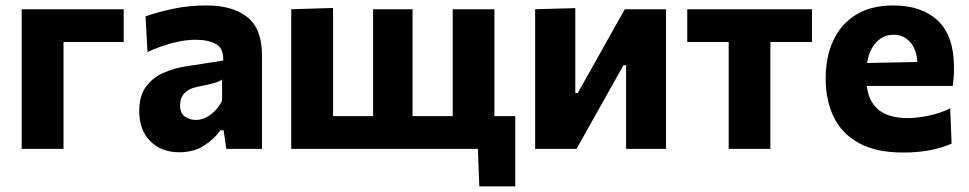

<svg xmlns="http://www.w3.org/2000/svg" viewBox="-20 -532 3462 686"><path d="M57.5 0V-499H422V-382H207V0Z M620.5 12Q556 12 516.8 -27.8Q477.5 -67.5 477.5 -134.5Q477.5 -191 502.8 -223.8Q528 -256.5 565.2 -272.2Q602.5 -288 638.5 -294L777.5 -315.5Q779.5 -359 752 -374.5Q724.5 -390 677.5 -390Q643 -390 598.8 -379Q554.5 -368 507 -346L500 -473.5Q537 -487 594.5 -499.8Q652 -512.5 718 -512.5Q811.5 -512.5 863.8 -470.8Q916 -429 916 -335V0H788.5L779 -66.5H767.5Q747.5 -37.5 710.8 -12.8Q674 12 620.5 12ZM680 -103.5Q706.5 -103.5 731.8 -121.8Q757 -140 773.5 -171.5V-248Q764.5 -241 747 -235.8Q729.5 -230.5 682 -221Q655 -215.5 639.2 -199.2Q623.5 -183 623.5 -156Q623.5 -127 640.8 -115.2Q658 -103.5 680 -103.5Z M1692.5 134 1687.5 0H1020.5V-499L1170 -503.5V-117H1313V-499H1454V-117H1597.5V-499H1746.5V-117H1821V134Z M1892 0V-499L2035.5 -503V-200H2044.5L2117.5 -330Q2141.5 -373 2165.2 -415.2Q2189 -457.5 2212.5 -499H2359.5V0H2217V-299H2207.5L2135.5 -170.5Q2111.5 -128 2087.5 -85Q2063.5 -42 2040 0Z M2583.5 0V-382H2435.5V-499H2881V-382H2732.5V0Z M3206.5 13Q3110 13 3048.8 -20.8Q2987.5 -54.5 2958.8 -114.2Q2930 -174 2930 -251Q2930 -328 2957 -386.8Q2984 -445.5 3037.8 -479Q3091.5 -512.5 3171.5 -512.5Q3273.5 -512.5 3331 -458Q3388.5 -403.5 3388.5 -291.5Q3388.5 -254 3384 -225H3077Q3083 -170 3118.8 -140Q3154.5 -110 3224.5 -110Q3254 -110 3296.8 -118.5Q3339.5 -127 3375 -145L3380 -19Q3351 -5.5 3307 3.8Q3263 13 3206.5 13ZM3173 -408Q3136.5 -408 3111 -381Q3085.5 -354 3078 -307L3257.5 -310.5Q3255 -356 3231.5 -382Q3208 -408 3173 -408Z"/></svg>

Font: Heraclito
Style: Bold
Weight: 700
Designer: Kostas Bartsokas (font) & Cristiano Sobral (main changes)
Foundry: Kostas Bartsokas (font) & Cristiano Sobral (main changes)
Version: Version 1.00;July 8, 2020;FontCreator 13.0.0.2655 64-bit